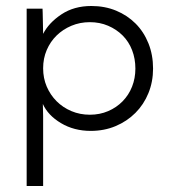

<svg xmlns="http://www.w3.org/2000/svg" viewBox="-20 -429 571 641"><path d="M432 -200Q432 -233 421 -261.5Q410 -290 389.5 -310.5Q369 -331 341 -343Q313 -355 280 -355Q247 -355 218.5 -343Q190 -331 169 -310.5Q148 -290 136 -262Q124 -234 124 -201Q124 -168 136 -140Q148 -112 169 -91Q190 -70 218.5 -58Q247 -46 280 -46Q313 -46 341 -58Q369 -70 389.5 -91Q410 -112 421 -140Q432 -168 432 -200ZM491 -200Q491 -156 475.5 -118Q460 -80 432 -52Q404 -24 366 -8Q328 8 283 8Q227 8 183.5 -18Q140 -44 123 -82Q123 -72 123.5 -62.5Q124 -53 124 -42V192H69V-400H122Q122 -397 122.5 -387Q123 -377 123 -364.5Q123 -352 123.5 -339Q124 -326 124 -316Q143 -353 185 -381Q227 -409 285 -409Q330 -409 367.5 -393.5Q405 -378 432.5 -350.5Q460 -323 475.5 -284.5Q491 -246 491 -200Z"/></svg>

Font: Josefin Sans
Style: Regular
Weight: 400
Designer: Santiago Orozco
Foundry: Typemade
Version: Version 1.0